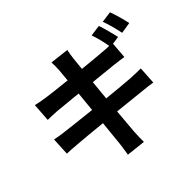

<svg xmlns="http://www.w3.org/2000/svg" viewBox="-197 -1083 1395 1376"><g transform="rotate(-30 500.0 -395.0)"><path d="M960 -733C943 -768 906 -831 879 -869L800 -836C828 -798 860 -740 881 -698ZM522 -497 715 -528C745 -532 785 -538 808 -540L785 -663L841 -687C822 -724 786 -787 761 -824L682 -791C707 -756 735 -704 754 -663C734 -658 710 -653 689 -650C655 -643 582 -631 502 -618C494 -663 489 -696 487 -710C483 -734 480 -768 479 -788L336 -767C344 -744 350 -720 356 -691L372 -598C286 -584 208 -573 173 -569C142 -565 112 -563 80 -562L107 -424C137 -432 164 -438 199 -445C230 -450 306 -463 393 -477L418 -327C318 -312 226 -297 180 -291C149 -286 103 -281 76 -280L105 -146C127 -152 161 -158 204 -166C247 -174 338 -190 438 -206C452 -121 464 -51 468 -22C473 8 476 42 480 79L625 57C616 24 607 -12 601 -43C595 -74 583 -144 568 -228C658 -242 741 -256 790 -263C828 -269 869 -276 896 -278L869 -410C843 -403 806 -394 767 -386C722 -377 639 -363 547 -348Z"/></g></svg>

Font: Noto Sans Japanese Bold
Style: Bold
Weight: 700
Designer: Ryoko NISHIZUKA (kana & ideographs); Paul D. Hunt (Latin, Greek & Cyrillic); Wenlong ZHANG (bopomofo); Sandoll Communica
Foundry: Adobe Systems Incorporated
Version: Version 1.000;PS 1;hotconv 1.0.78;makeotf.lib2.5.61930